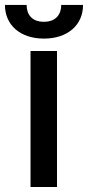

<svg xmlns="http://www.w3.org/2000/svg" viewBox="-51 -750 353 770"><path d="M71.4 0H177.6V-545.5H71.4ZM-31.2 -730.1C-31.2 -650.2 29.5 -595.2 125 -595.2C221.2 -595.2 282 -650.2 282 -730.1H194.6C194.6 -694.2 174.7 -662.6 125 -662.6C74.6 -662.6 55.8 -694.6 55.8 -730.1Z"/></svg>

Font: Magic Ui Pro Medium
Style: Regular
Weight: 500
Designer: Stefan Endress, Andreas Faust
Version: Version 1.000;FEAKit 1.0